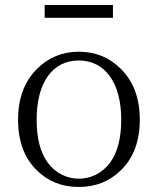

<svg xmlns="http://www.w3.org/2000/svg" viewBox="-20 -731 628 765"><path d="M127 -52C172 -8 227 14 294 14C360 14 416 -8 461 -52C512 -101 537 -169 537 -254C537 -339 512 -407 461 -457C416 -502 360 -525 294 -525C229 -525 173 -502 128 -457C77 -407 52 -339 52 -254C52 -168 77 -101 127 -52ZM418 -82C355 2 233 2 171 -82C141 -122 126 -179 126 -254C126 -402 189 -490 294 -490C398 -490 463 -402 463 -254C463 -180 448 -123 418 -82ZM430 -660V-711H158V-660Z"/></svg>

Font: AllPunType Light
Style: Regular
Weight: 300
Version: 1.0